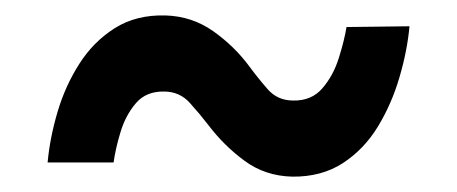

<svg xmlns="http://www.w3.org/2000/svg" viewBox="-20 -419 595 250"><path d="M431.2 -383.8 513.2 -384.8Q510.3 -353 500.2 -318.6Q490.2 -284.2 472.2 -254.4Q454.1 -224.6 426.3 -206.5Q398.4 -188.5 360.4 -189Q325.2 -189.9 298.6 -209.5Q272 -229 251.5 -255.9Q240.7 -270 227.3 -284.9Q213.9 -299.8 193.8 -299.8Q170.4 -300.3 157 -284.7Q143.6 -269 137 -247.3Q130.4 -225.6 127.9 -207.5H42Q44.9 -239.3 54.9 -273.2Q64.9 -307.1 83.3 -335.9Q101.6 -364.7 129.4 -382.3Q157.2 -399.9 195.3 -398.9Q230 -397.9 257.6 -378.4Q285.2 -358.9 304.7 -332.5Q315.4 -317.9 328.4 -303Q341.3 -288.1 361.8 -288.1Q385.7 -287.6 399.9 -304.2Q414.1 -320.8 421.1 -343.3Q428.2 -365.7 431.2 -383.8Z"/></svg>

Font: Roboto Condensed Medium
Style: Italic
Weight: 500
Italic angle: -12°
Designer: Christian Robertson
Foundry: Google
Version: Version 3.0; 2020